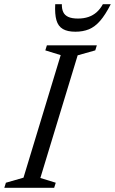

<svg xmlns="http://www.w3.org/2000/svg" viewBox="-38 -891 545 911"><path d="M250 -629.5 177 -652 184.5 -676H421.5L414 -652L330.5 -628.5L153.5 -46.5L226.5 -24L219 0H-17.5L-10 -24L73.5 -48ZM332 -803Q359.5 -803 381.5 -810.5Q403.5 -818 420.5 -833Q437.5 -848 450 -871H487.5Q461.5 -820 436.8 -791.8Q412 -763.5 383.8 -752Q355.5 -740.5 319.5 -740.5Q282 -740.5 260 -753.5Q238 -766.5 229.8 -795Q221.5 -823.5 224 -871H255.5Q255 -849 262 -833.8Q269 -818.5 286 -810.8Q303 -803 332 -803Z"/></svg>

Font: Newsreader 16pt 16pt
Style: Italic
Weight: 400
Italic angle: -17°
Version: Version 1.003